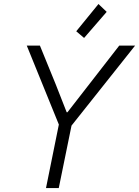

<svg xmlns="http://www.w3.org/2000/svg" viewBox="-20 -950 703 970"><path d="M277.3 -320.8 115.2 -719.7H181.6L260.7 -525.9L316.9 -382.8H320.8L582.5 -719.7H662.6L341.3 -315.4L276.9 0H212.4ZM365.2 -792 477.5 -929.7 519 -890.1 404.8 -758.3Z"/></svg>

Font: Reddit Sans Vanilla Light
Style: Italic
Weight: 300
Italic angle: -11.25°
Designer: Stephen Hutchings
Version: Version 1.013